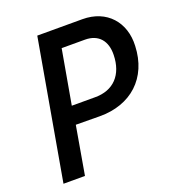

<svg xmlns="http://www.w3.org/2000/svg" viewBox="-128 -803 834 907"><g transform="rotate(-20 289.0 -350.0)"><path d="M37 0H145L187 -242L307 -241C464 -240 572 -337 578 -496C584 -614 509 -700 387 -700H160ZM200 -333 248 -605H365C434 -605 470 -560 468 -491C466 -392 410 -332 316 -333Z"/></g></svg>

Font: Fixel Text 20240404 Medium
Style: Italic
Weight: 500
Width: 4
Italic angle: -10°
Designer: AlfaBravo + MacPaw
Foundry: Kyrylo Tkachov, Marchela Mozhyna, Serhii Makarenko, Maria Weinstein, Zakhar Kryvoshyya
Version: Version 1.211;Glyphs 3.2 (3225)